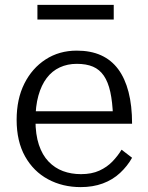

<svg xmlns="http://www.w3.org/2000/svg" viewBox="-20 -754 606 785"><path d="M125 -263Q125 -204 139 -162Q153 -120 178.5 -93.5Q204 -67 237.5 -54.5Q271 -42 311 -42Q355 -42 386.5 -56.5Q418 -71 440 -94Q462 -117 477 -142L520 -109Q501 -75 471 -47Q441 -19 400.5 -4Q360 11 310 11Q236 11 176.5 -21Q117 -53 82.5 -114.5Q48 -176 48 -264Q48 -349 79.5 -412Q111 -475 166.5 -511Q222 -547 294 -547Q351 -547 393 -528Q435 -509 463 -471.5Q491 -434 505.5 -378Q520 -322 520 -248H105V-299H465L442 -279Q440 -337 431 -378Q422 -419 404.5 -444.5Q387 -470 360 -481.5Q333 -493 294 -493Q256 -493 224.5 -478.5Q193 -464 171 -435Q149 -406 137 -363Q125 -320 125 -263ZM133 -734H445V-674H133Z"/></svg>

Font: Roboto Serif Light
Style: Regular
Weight: 300
Designer: Greg Gazdowicz
Foundry: Commercial Type
Version: Version 1.008